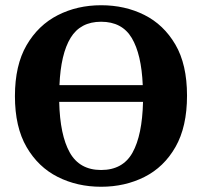

<svg xmlns="http://www.w3.org/2000/svg" viewBox="-20 -695 772 733"><path d="M366 -612Q287 -612 249.5 -550.5Q212 -489 207 -370H525Q520 -488 483 -550Q446 -612 366 -612ZM366 -675Q457 -675 531 -638Q605 -601 649.5 -525Q694 -449 694 -330Q694 -211 650 -134Q606 -57 531.5 -19.5Q457 18 366 18Q275 18 200.5 -19.5Q126 -57 81.5 -133.5Q37 -210 37 -328Q37 -446 81.5 -522.5Q126 -599 200.5 -637Q275 -675 366 -675ZM366 -46Q449 -46 486 -112.5Q523 -179 526 -306H206Q209 -179 246.5 -112.5Q284 -46 366 -46Z"/></svg>

Font: Source Serif 4 SmText
Style: Bold
Weight: 700
Designer: Frank Grießhammer
Foundry: Adobe
Version: Version 4.005;hotconv 1.1.0;makeotfexe 2.6.0